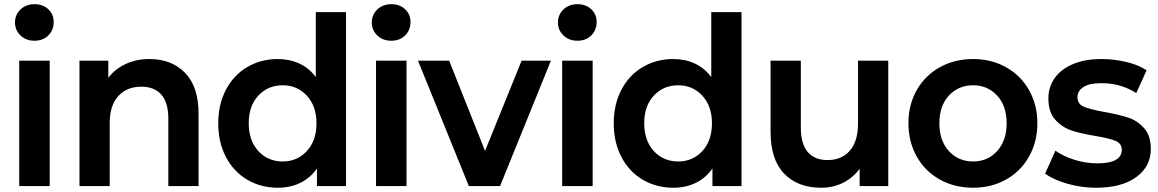

<svg xmlns="http://www.w3.org/2000/svg" viewBox="-20 -882 5490 910"><path d="M51.1 -775.6Q51.1 -812.2 77.2 -837.2Q103.3 -862.2 143.3 -862.2Q183.3 -862.2 208.9 -838.3Q234.4 -814.4 234.4 -777.8Q234.4 -738.9 208.9 -713.9Q183.3 -688.9 143.3 -688.9Q103.3 -688.9 77.2 -713.9Q51.1 -738.9 51.1 -775.6ZM215.6 -594.4V0H71.1V-594.4Z M921.1 -342.2V0H777.8V-318.9Q777.8 -395.6 745 -433.3Q712.2 -471.1 650 -471.1Q581.1 -471.1 540.6 -426.7Q500 -382.2 500 -298.9V0H356.7V-594.4H493.3V-513.3Q525.6 -555.6 576.1 -578.9Q626.7 -602.2 687.8 -602.2Q793.3 -602.2 857.2 -536.7Q921.1 -471.1 921.1 -342.2Z M1620 0H1482.2V-83.3Q1451.1 -38.9 1403.9 -15.6Q1356.7 7.8 1296.7 7.8Q1216.7 7.8 1152.2 -30Q1087.8 -67.8 1051.1 -137.2Q1014.4 -206.7 1014.4 -297.8Q1014.4 -387.8 1051.1 -457.2Q1087.8 -526.7 1152.2 -564.4Q1216.7 -602.2 1296.7 -602.2Q1353.3 -602.2 1399.4 -580.6Q1445.6 -558.9 1476.7 -516.7V-824.4H1620ZM1480 -297.8Q1480 -378.9 1434.4 -428.3Q1388.9 -477.8 1320 -477.8Q1250 -477.8 1204.4 -428.9Q1158.9 -380 1158.9 -297.8Q1158.9 -215.6 1204.4 -166.1Q1250 -116.7 1320 -116.7Q1388.9 -116.7 1434.4 -166.1Q1480 -215.6 1480 -297.8Z M1742.2 -775.6Q1742.2 -812.2 1768.3 -837.2Q1794.4 -862.2 1834.4 -862.2Q1874.4 -862.2 1900 -838.3Q1925.6 -814.4 1925.6 -777.8Q1925.6 -738.9 1900 -713.9Q1874.4 -688.9 1834.4 -688.9Q1794.4 -688.9 1768.3 -713.9Q1742.2 -738.9 1742.2 -775.6ZM1906.7 -594.4V0H1762.2V-594.4Z M2350 0H2202.2L1961.1 -594.4H2108.9L2278.9 -166.7L2452.2 -594.4H2591.1Z M2624.4 -775.6Q2624.4 -812.2 2650.6 -837.2Q2676.7 -862.2 2716.7 -862.2Q2756.7 -862.2 2782.2 -838.3Q2807.8 -814.4 2807.8 -777.8Q2807.8 -738.9 2782.2 -713.9Q2756.7 -688.9 2716.7 -688.9Q2676.7 -688.9 2650.6 -713.9Q2624.4 -738.9 2624.4 -775.6ZM2788.9 -594.4V0H2644.4V-594.4Z M3494.4 0H3356.7V-83.3Q3325.6 -38.9 3278.3 -15.6Q3231.1 7.8 3171.1 7.8Q3091.1 7.8 3026.7 -30Q2962.2 -67.8 2925.6 -137.2Q2888.9 -206.7 2888.9 -297.8Q2888.9 -387.8 2925.6 -457.2Q2962.2 -526.7 3026.7 -564.4Q3091.1 -602.2 3171.1 -602.2Q3227.8 -602.2 3273.9 -580.6Q3320 -558.9 3351.1 -516.7V-824.4H3494.4ZM3354.4 -297.8Q3354.4 -378.9 3308.9 -428.3Q3263.3 -477.8 3194.4 -477.8Q3124.4 -477.8 3078.9 -428.9Q3033.3 -380 3033.3 -297.8Q3033.3 -215.6 3078.9 -166.1Q3124.4 -116.7 3194.4 -116.7Q3263.3 -116.7 3308.9 -166.1Q3354.4 -215.6 3354.4 -297.8Z M4190 0H4054.4V-82.2Q4022.2 -38.9 3975.6 -15.6Q3928.9 7.8 3872.2 7.8Q3761.1 7.8 3696.7 -58.9Q3632.2 -125.6 3632.2 -256.7V-594.4H3775.6V-277.8Q3775.6 -200 3808.3 -161.7Q3841.1 -123.3 3902.2 -123.3Q3968.9 -123.3 4007.8 -167.8Q4046.7 -212.2 4046.7 -296.7V-594.4H4190Z M4285.6 -297.8Q4285.6 -385.6 4325 -455Q4364.4 -524.4 4434.4 -563.3Q4504.4 -602.2 4592.2 -602.2Q4678.9 -602.2 4748.3 -563.3Q4817.8 -524.4 4857.2 -455Q4896.7 -385.6 4896.7 -297.8Q4896.7 -210 4857.2 -140Q4817.8 -70 4748.3 -31.1Q4678.9 7.8 4592.2 7.8Q4504.4 7.8 4434.4 -31.1Q4364.4 -70 4325 -140Q4285.6 -210 4285.6 -297.8ZM4751.1 -297.8Q4751.1 -380 4706.1 -428.9Q4661.1 -477.8 4592.2 -477.8Q4522.2 -477.8 4477.2 -428.9Q4432.2 -380 4432.2 -297.8Q4432.2 -215.6 4477.2 -166.1Q4522.2 -116.7 4592.2 -116.7Q4661.1 -116.7 4706.1 -166.1Q4751.1 -215.6 4751.1 -297.8Z M4933.3 -58.9 4982.2 -167.8Q5020 -141.1 5073.3 -124.4Q5126.7 -107.8 5181.1 -107.8Q5296.7 -107.8 5296.7 -172.2Q5296.7 -202.2 5266.7 -214.4Q5236.7 -226.7 5171.1 -237.8Q5102.2 -248.9 5057.8 -263.9Q5013.3 -278.9 4981.1 -315Q4948.9 -351.1 4948.9 -415.6Q4948.9 -470 4978.9 -512.2Q5008.9 -554.4 5065.6 -578.3Q5122.2 -602.2 5201.1 -602.2Q5260 -602.2 5318.3 -588.3Q5376.7 -574.4 5414.4 -548.9L5365.6 -441.1Q5291.1 -487.8 5201.1 -487.8Q5143.3 -487.8 5115 -469.4Q5086.7 -451.1 5086.7 -421.1Q5086.7 -388.9 5117.2 -376.1Q5147.8 -363.3 5215.6 -351.1Q5284.4 -338.9 5327.8 -324.4Q5371.1 -310 5402.8 -274.4Q5434.4 -238.9 5434.4 -175.6Q5434.4 -93.3 5365.6 -42.8Q5296.7 7.8 5174.4 7.8Q5105.6 7.8 5039.4 -11.1Q4973.3 -30 4933.3 -58.9Z"/></svg>

Font: Paperlogy 7 Bold
Style: Regular
Weight: 700
Designer: redesigned by Lee Juim, glyphs from Gmarket Sans & Montserrat
Foundry: PT&
Version: Version 1.001